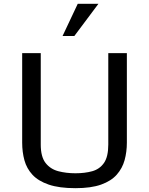

<svg xmlns="http://www.w3.org/2000/svg" viewBox="-20 -988 791 1019"><path d="M380.4 10.7Q293.9 10.7 238.5 -8.3Q183.1 -27.3 152.3 -60.5Q121.6 -93.8 109.6 -137.5Q97.7 -181.2 97.7 -231V-706.1H196.3V-220.7Q196.3 -155.8 221.9 -123Q247.6 -90.3 289.6 -79.3Q331.5 -68.4 380.4 -68.4Q430.2 -68.4 469.5 -79.3Q508.8 -90.3 531.7 -123Q554.7 -155.8 554.7 -220.7V-706.1H653.3V-231Q653.3 -182.1 641.4 -138.4Q629.4 -94.7 599.6 -61Q569.8 -27.3 516.6 -8.3Q463.4 10.7 380.4 10.7ZM392.6 -967.8H502.4L374.5 -796.9H312Z"/></svg>

Font: Monda
Style: Regular
Weight: 400
Designer: Vernon Adams
Foundry: Vernon Adams
Version: Version 2.100; ttfautohint (v1.8.3)